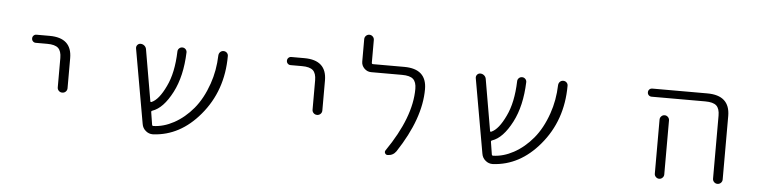

<svg xmlns="http://www.w3.org/2000/svg" viewBox="-43 -931 4587 1126"><g transform="rotate(5 2250.0 -368.5)"><path d="M147.5 -497.1Q137.7 -497.1 130.9 -503.9Q124 -510.7 124 -521Q124 -531.2 130.9 -538.1Q137.7 -544.9 147.5 -544.9H224.6Q356.4 -544.9 356.4 -424.8V-248Q356.4 -236.3 348.1 -228Q339.8 -219.7 327.6 -219.7Q315.4 -219.7 307.1 -228Q298.8 -236.3 298.8 -248V-420.9Q298.8 -461.9 279.8 -479.5Q260.7 -497.1 214.8 -497.1Z M1268.6 -537.1Q1276.4 -529.3 1276.4 -518.6Q1276.4 -313.5 1153.3 -168Q1038.1 -31.2 880.9 -22.5Q878.9 -22.5 877 -22.5Q854.5 -22.5 836.9 -37.1Q817.4 -52.7 813.5 -78.1L736.3 -515.6Q734.4 -527.3 741.7 -536.1Q749 -544.9 760.7 -544.9Q773.4 -544.9 783.2 -536.6Q793 -528.3 794.9 -515.6L846.7 -214.8Q847.7 -208 854.5 -210.9Q897.5 -229.5 936.5 -312.5Q975.6 -392.6 979.5 -518.6Q979.5 -529.3 987.3 -537.1Q995.1 -544.9 1006.3 -544.9Q1017.6 -544.9 1025.4 -537.1Q1033.2 -529.3 1033.2 -518.6Q1028.3 -377 978.5 -281.2Q926.8 -181.6 863.3 -160.2Q856.4 -158.2 857.4 -151.4L869.1 -78.1Q870.1 -71.3 877 -71.3Q937.5 -73.2 997.1 -105.5Q1059.6 -139.6 1109.4 -199.2Q1159.2 -258.8 1190.4 -348.6Q1217.8 -426.8 1220.7 -517.6Q1221.7 -529.3 1229.5 -537.1Q1237.3 -544.9 1249 -544.9Q1260.7 -544.9 1268.6 -537.1Z M1647.5 -497.1Q1637.7 -497.1 1630.9 -503.9Q1624 -510.7 1624 -521Q1624 -531.2 1630.9 -538.1Q1637.7 -544.9 1647.5 -544.9H1724.6Q1856.4 -544.9 1856.4 -424.8V-248Q1856.4 -236.3 1848.1 -228Q1839.8 -219.7 1827.6 -219.7Q1815.4 -219.7 1807.1 -228Q1798.8 -236.3 1798.8 -248V-420.9Q1798.8 -461.9 1779.8 -479.5Q1760.7 -497.1 1714.8 -497.1Z M2312.5 -544.9Q2445.3 -544.9 2445.3 -424.8Q2445.3 -252 2310.5 -47.9Q2292 -21.5 2259.8 -21.5Q2250 -21.5 2245.1 -30.3Q2240.2 -39.1 2246.1 -47.9Q2388.7 -254.9 2388.7 -421.9Q2388.7 -461.9 2369.6 -479.5Q2350.6 -497.1 2303.7 -497.1H2122.1Q2098.6 -497.1 2081.5 -514.2Q2064.5 -531.2 2064.5 -554.7V-686.5Q2064.5 -698.2 2072.8 -706.5Q2081.1 -714.8 2092.8 -714.8Q2104.5 -714.8 2112.8 -706.5Q2121.1 -698.2 2121.1 -686.5V-552.7Q2121.1 -544.9 2128.9 -544.9Z M3268.6 -537.1Q3276.4 -529.3 3276.4 -518.6Q3276.4 -313.5 3153.3 -168Q3038.1 -31.2 2880.9 -22.5Q2878.9 -22.5 2877 -22.5Q2854.5 -22.5 2836.9 -37.1Q2817.4 -52.7 2813.5 -78.1L2736.3 -515.6Q2734.4 -527.3 2741.7 -536.1Q2749 -544.9 2760.7 -544.9Q2773.4 -544.9 2783.2 -536.6Q2793 -528.3 2794.9 -515.6L2846.7 -214.8Q2847.7 -208 2854.5 -210.9Q2897.5 -229.5 2936.5 -312.5Q2975.6 -392.6 2979.5 -518.6Q2979.5 -529.3 2987.3 -537.1Q2995.1 -544.9 3006.3 -544.9Q3017.6 -544.9 3025.4 -537.1Q3033.2 -529.3 3033.2 -518.6Q3028.3 -377 2978.5 -281.2Q2926.8 -181.6 2863.3 -160.2Q2856.4 -158.2 2857.4 -151.4L2869.1 -78.1Q2870.1 -71.3 2877 -71.3Q2937.5 -73.2 2997.1 -105.5Q3059.6 -139.6 3109.4 -199.2Q3159.2 -258.8 3190.4 -348.6Q3217.8 -426.8 3220.7 -517.6Q3221.7 -529.3 3229.5 -537.1Q3237.3 -544.9 3249 -544.9Q3260.7 -544.9 3268.6 -537.1Z M3773.4 -497.1Q3762.7 -497.1 3755.9 -503.9Q3749 -510.7 3749 -521Q3749 -531.2 3755.9 -538.1Q3762.7 -544.9 3773.4 -544.9H4096.7Q4229.5 -544.9 4230.5 -424.8V-49.8Q4230.5 -38.1 4222.2 -29.8Q4213.9 -21.5 4202.1 -21.5Q4190.4 -21.5 4182.1 -29.8Q4173.8 -38.1 4173.8 -49.8V-420.9Q4173.8 -461.9 4154.8 -479.5Q4135.7 -497.1 4088.9 -497.1ZM3886.7 -367.2V-72.3V-48.8Q3886.7 -38.1 3878.4 -29.8Q3870.1 -21.5 3858.9 -21.5Q3847.7 -21.5 3839.4 -29.8Q3831.1 -38.1 3831.1 -48.8V-72.3V-367.2Q3831.1 -378.9 3839.4 -387.2Q3847.7 -395.5 3858.9 -395.5Q3870.1 -395.5 3878.4 -387.2Q3886.7 -378.9 3886.7 -367.2Z"/></g></svg>

Font: Rounded Mgen+ 1m light
Style: Regular
Weight: 200
Designer: [Source Han Sans]
Ryoko NISHIZUKA  (kana & ideographs); Paul D. Hunt (Latin, Greek & Cyrillic); Wenlong ZHANG  (bopomofo
Version: Version 1.059.20150602